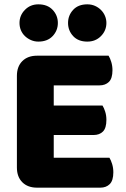

<svg xmlns="http://www.w3.org/2000/svg" viewBox="-20 -863 581 886"><path d="M58 -513Q58 -556 83 -581Q108 -606 151 -606H481Q488 -595 493.5 -577Q499 -559 499 -539Q499 -501 482.5 -485Q466 -469 439 -469H228V-376H453Q460 -365 465.5 -347.5Q471 -330 471 -310Q471 -272 455 -256Q439 -240 412 -240H228V-135H485Q492 -124 497.5 -106Q503 -88 503 -68Q503 -30 486.5 -13.5Q470 3 443 3H151Q108 3 83 -22Q58 -47 58 -90ZM70 -757Q70 -792 95 -817.5Q120 -843 157 -843Q199 -843 223 -817.5Q247 -792 247 -757Q247 -722 223 -696.5Q199 -671 157 -671Q139 -671 123 -678Q107 -685 95 -696.5Q83 -708 76.5 -723.5Q70 -739 70 -757ZM294 -757Q294 -792 317.5 -817.5Q341 -843 383 -843Q402 -843 418 -836Q434 -829 446 -817Q458 -805 464.5 -789.5Q471 -774 471 -757Q471 -722 446 -696.5Q421 -671 383 -671Q341 -671 317.5 -696.5Q294 -722 294 -757Z"/></svg>

Font: Baloo Tamma
Style: Regular
Weight: 400
Designer: Divya Kowshik and Ek Type
Foundry: Ek Type
Version: Version 1.007;PS 1.000;hotconv 1.0.88;makeotf.lib2.5.647800